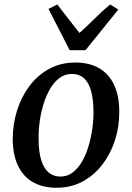

<svg xmlns="http://www.w3.org/2000/svg" viewBox="-20 -852 607 883"><path d="M326.5 -564.5Q391.5 -564.5 436.5 -538Q481.5 -511.5 505 -461Q528.5 -410.5 528.5 -338Q529 -270 508.8 -207.2Q488.5 -144.5 450.8 -95.2Q413 -46 359.8 -17.2Q306.5 11.5 240.5 11.5Q176.5 11.5 131.2 -14.5Q86 -40.5 62.5 -90.5Q39 -140.5 38.5 -211.5Q38.5 -281 58.5 -344.2Q78.5 -407.5 116 -457.2Q153.5 -507 207 -535.8Q260.5 -564.5 326.5 -564.5ZM311 -512Q279 -512 254.2 -493.8Q229.5 -475.5 211.2 -444.8Q193 -414 180.8 -375.2Q168.5 -336.5 162.8 -295.2Q157 -254 157.5 -215.5Q157.5 -154.5 169.5 -115.8Q181.5 -77 204 -58.5Q226.5 -40 258 -40Q289 -40 313.5 -58.2Q338 -76.5 356.2 -107.2Q374.5 -138 386.2 -176.8Q398 -215.5 404 -256.5Q410 -297.5 410 -336.5Q409.5 -397 398.2 -435.8Q387 -474.5 365.2 -493.2Q343.5 -512 311 -512ZM300.5 -621 203 -811 243.5 -831.5Q268 -800 293.5 -766.8Q319 -733.5 345.5 -700.5Q382.5 -733.5 415 -766.2Q447.5 -799 486.5 -831.5L524 -808L373 -621Z"/></svg>

Font: Merriweather 28pt Medium
Style: Italic
Weight: 500
Italic angle: -7.8°
Version: Version 2.101